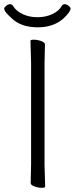

<svg xmlns="http://www.w3.org/2000/svg" viewBox="-28 -889 356 914"><path d="M187 0Q187 5 170.5 5Q154 5 136 -1.5Q118 -8 118 -18L120 -107V-589L117 -695Q117 -700 133.5 -700Q150 -700 168 -693.5Q186 -687 186 -677L184 -588V-106ZM273 -800Q226 -759 152 -759Q78 -759 35 -795.5Q-8 -832 -8 -848Q-8 -854 1.5 -861.5Q11 -869 20 -869Q29 -869 34 -861Q48 -837 79.5 -822Q111 -807 150.5 -807Q190 -807 221.5 -822Q253 -837 266 -861Q271 -869 280 -869Q289 -869 298.5 -861.5Q308 -854 308 -849Q308 -833 273 -800Z"/></svg>

Font: LXGW WenKai TC Light
Style: Regular
Weight: 300
Designer: LXGW / Fontworks Inc.
Foundry: LXGW / Fontworks Inc.
Version: Version 1.330